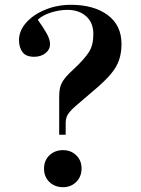

<svg xmlns="http://www.w3.org/2000/svg" viewBox="-20 -764 588 798"><path d="M226 -204V-364Q226 -385 230.5 -402.5Q235 -420 249.5 -438.5Q264 -457 293 -483Q331 -519 349.5 -547.5Q368 -576 368 -622Q368 -670 338 -696.5Q308 -723 260 -723Q227 -723 192 -712Q157 -701 137 -682Q160 -650 174 -625Q188 -600 188 -580Q188 -558 169 -543Q150 -528 122 -528Q88 -528 73.5 -547.5Q59 -567 59 -597Q59 -636 88.5 -669.5Q118 -703 167.5 -723.5Q217 -744 275 -744Q370 -744 427.5 -701.5Q485 -659 485 -581Q485 -545 475 -515Q465 -485 440 -455.5Q415 -426 371 -389Q320 -346 294.5 -323.5Q269 -301 261 -286.5Q253 -272 253 -253V-204ZM242 14Q208 14 185.5 -7.5Q163 -29 163 -63Q163 -97 185.5 -118.5Q208 -140 242 -140Q275 -140 297 -118.5Q319 -97 319 -64Q319 -30 297 -8Q275 14 242 14Z"/></svg>

Font: Literata 72pt SemiBold
Style: Regular
Weight: 600
Designer: Latin by Veronika Burian and Jose Scaglione. Greek by Irene Vlachou. Cyrillic by Vera Evstafieva.
Foundry: TypeTogether
Version: Version 3.002